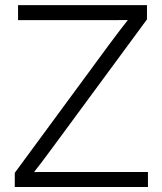

<svg xmlns="http://www.w3.org/2000/svg" viewBox="-20 -748 650 768"><path d="M39.1 0V-56.6L417 -570.3Q439.5 -600.6 462.9 -631.3Q486.3 -662.1 510.3 -691.9L517.6 -668Q477.1 -667.5 436.3 -667.5Q395.5 -667.5 354.5 -667.5H52.2V-727.5H567.9V-670.4L194.3 -163.1Q170.9 -130.9 146.7 -99.1Q122.6 -67.4 97.2 -35.2L89.4 -59.6Q129.4 -60.1 169.7 -60.1Q210 -60.1 250 -60.1H571.8V0Z"/></svg>

Font: Inter 28pt Light
Style: Regular
Weight: 300
Designer: Rasmus Andersson
Foundry: rsms
Version: Version 4.001;git-66647c0bb